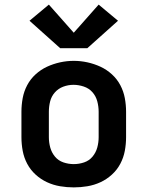

<svg xmlns="http://www.w3.org/2000/svg" viewBox="-20 -805 640 833"><path d="M300 8Q270 8 240.5 3Q211 -2 184 -14.5Q157 -27 134.5 -47.5Q112 -68 98 -94.5Q84 -121 78.5 -150.5Q73 -180 73 -210V-320Q73 -350 78.5 -379.5Q84 -409 98 -435.5Q112 -462 134.5 -482.5Q157 -503 184 -515.5Q211 -528 240.5 -534.5Q270 -541 300 -541Q330 -541 359.5 -534.5Q389 -528 416 -515.5Q443 -503 465.5 -482.5Q488 -462 502 -435.5Q516 -409 521.5 -379.5Q527 -350 527 -320V-210Q527 -180 521.5 -150.5Q516 -121 502 -94.5Q488 -68 465.5 -47.5Q443 -27 416 -14.5Q389 -2 359.5 3Q330 8 300 8ZM300 -93Q323 -93 345 -100.5Q367 -108 381.5 -125.5Q396 -143 402 -165Q408 -187 408 -210V-320Q408 -343 402 -365.5Q396 -388 381 -405Q366 -422 343.5 -429.5Q321 -437 299 -437Q276 -437 254.5 -429Q233 -421 218 -404Q203 -387 197.5 -365Q192 -343 192 -320V-210Q192 -187 198 -165Q204 -143 218.5 -125.5Q233 -108 255 -100.5Q277 -93 300 -93ZM359 -596H241L108 -715L192 -785L300 -663L408 -785L492 -715Z"/></svg>

Font: Iosevka Curly Extended
Style: Bold
Weight: 700
Width: 7
Monospace: yes
Designer: Belleve Invis
Foundry: Belleve Invis
Version: Version 11.1.0; ttfautohint (v1.8.3)